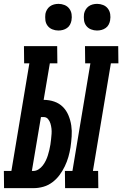

<svg xmlns="http://www.w3.org/2000/svg" viewBox="-62 -974 633 994"><path d="M275 0 274 -89H313L406 -646H379L378 -735H550L551 -646H512L419 -89H446L447 0ZM-41 0 -42 -89H-3L90 -646H63L62 -735H234L235 -646H196L164 -457Q193 -457 219 -448Q245 -439 263.5 -420.5Q282 -402 292.5 -376.5Q303 -351 307 -324Q311 -297 309 -268Q307 -239 303 -211Q299 -186 292 -161.5Q285 -137 273.5 -113Q262 -89 246 -67.5Q230 -46 208.5 -30Q187 -14 162 -7Q137 0 112 0ZM111 -89Q125 -89 138 -97.5Q151 -106 160 -118Q169 -130 175.5 -143.5Q182 -157 186 -170.5Q190 -184 193.5 -198Q197 -212 199 -226Q201 -240 202.5 -253.5Q204 -267 205 -281Q206 -295 204.5 -308.5Q203 -322 199 -335Q195 -348 186.5 -358Q178 -368 164 -368H150L103 -89ZM440 -816Q424 -816 409 -822Q394 -828 384.5 -840.5Q375 -853 373 -869Q371 -885 373 -902Q375 -913 381 -923.5Q387 -934 396.5 -941Q406 -948 417.5 -951Q429 -954 441 -954Q457 -954 472 -948Q487 -942 496.5 -929.5Q506 -917 508.5 -901Q511 -885 508 -868Q506 -857 500.5 -846.5Q495 -836 485 -829Q475 -822 463.5 -819Q452 -816 440 -816ZM240 -816Q224 -816 209 -822Q194 -828 184.5 -840.5Q175 -853 173 -869Q171 -885 173 -902Q175 -913 181 -923.5Q187 -934 196.5 -941Q206 -948 217.5 -951Q229 -954 241 -954Q257 -954 272 -948Q287 -942 296.5 -929.5Q306 -917 308.5 -901Q311 -885 308 -868Q306 -857 300.5 -846.5Q295 -836 285 -829Q275 -822 263.5 -819Q252 -816 240 -816Z"/></svg>

Font: Iosevka Curly Slab Extrabold
Style: Italic
Weight: 800
Italic angle: -9°
Monospace: yes
Designer: Belleve Invis
Foundry: Belleve Invis
Version: Version 22.1.2; ttfautohint (v1.8.4)